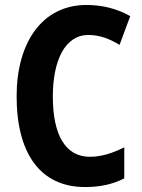

<svg xmlns="http://www.w3.org/2000/svg" viewBox="-20 -744 571 774"><path d="M336 -603C383 -603 423 -587 462 -563L505 -679C450 -710 390 -724 329 -724C148 -724 47 -570 47 -356C47 -126 142 10 323 10C383 10 435 -1 481 -25V-150C436 -128 392 -112 342 -112C245 -112 193 -198 193 -355C193 -502 243 -603 336 -603Z"/></svg>

Font: Noto Sans Lao UI Cond
Style: Bold
Weight: 700
Width: 3
Designer: Monotype Design Team
Foundry: Monotype Imaging Inc.
Version: Version 2.000